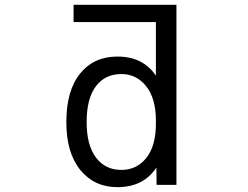

<svg xmlns="http://www.w3.org/2000/svg" viewBox="-20 -772 1040 804"><path d="M342.8 -260.7Q342.8 -164.1 381.8 -112.3Q420.9 -60.5 488.3 -60.5Q552.7 -60.5 592.8 -110.8Q632.8 -161.1 632.8 -253.9V-267.6Q632.8 -359.4 592.3 -410.6Q551.8 -461.9 488.3 -461.9Q419.9 -461.9 381.3 -410.6Q342.8 -359.4 342.8 -260.7ZM632.8 -679.7H288.1V-752H718.8V2H635.7L634.8 -70.3Q581.1 11.7 471.7 11.7Q375 11.7 316.4 -60.1Q257.8 -131.8 257.8 -260.7Q257.8 -392.6 315.4 -463.9Q373 -535.2 471.7 -535.2Q579.1 -535.2 632.8 -455.1Z"/></svg>

Font: GenEi Gothic M Regular
Style: Regular
Weight: 400
Designer: o_tamon (Modified); [Source Han Sans]
Ryoko NISHIZUKA  (kana & ideographs); Paul D. Hunt (Latin, Greek & Cyrillic); Wenl
Version: Version 1.1a;Original Version 1.004